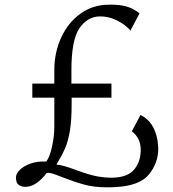

<svg xmlns="http://www.w3.org/2000/svg" viewBox="-20 -783 738 820"><path d="M576 -726 537 -652Q535 -657 517 -672Q499 -687 470 -700Q441 -713 406 -713Q353 -712 319 -662Q285 -612 285 -483V-426H456V-366H286V-339Q286 -270 278.5 -224.5Q271 -179 257.5 -148.5Q244 -118 221 -80Q246 -79 307 -56Q365 -35 399 -29Q432 -24 454 -24Q523 -24 552 -58Q581 -92 581 -142Q581 -194 543 -222L580 -292Q639 -264 653 -182Q656 -155 656 -149Q656 -87 616 -38Q576 11 472 16Q460 17 437 17Q381 17 338 5Q295 -7 244 -27Q214 -39 201.5 -42.5Q189 -46 179 -44Q160 -18 136.5 -1.5Q113 15 88 15Q73 15 60.5 7Q48 -1 48 -25Q48 -41 64.5 -57.5Q81 -74 110.5 -84.5Q140 -95 178 -93Q193 -114 202.5 -158Q212 -202 212 -241V-366H118V-426H212V-484Q212 -559 241.5 -623Q271 -687 324 -725Q377 -763 446 -763Q489 -764 519.5 -755.5Q550 -747 576 -726Z"/></svg>

Font: Martel Light
Style: Regular
Weight: 300
Designer: Dan Reynolds
Foundry: Dan Reynolds
Version: Version 1.001; ttfautohint (v1.1) -l 5 -r 5 -G 72 -x 0 -D la